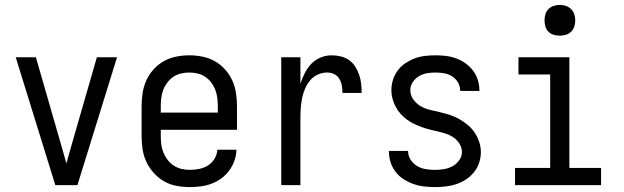

<svg xmlns="http://www.w3.org/2000/svg" viewBox="-20 -753 2540 781"><path d="M205 0 44 -520H126L226 -173Q232 -152 238 -131Q244 -110 250 -88Q256 -110 262 -131Q268 -152 274 -173L374 -520H456L295 0Z M752 8Q725 8 698 3Q671 -2 647.5 -15.5Q624 -29 605.5 -49.5Q587 -70 575.5 -94.5Q564 -119 560 -146Q556 -173 556 -200V-320Q556 -347 560 -374Q564 -401 575 -425.5Q586 -450 604.5 -470.5Q623 -491 646 -504Q669 -517 696 -522.5Q723 -528 750 -528Q777 -528 804 -522.5Q831 -517 854 -504Q877 -491 895.5 -470.5Q914 -450 925 -425.5Q936 -401 940 -374Q944 -347 944 -320V-225H634V-200Q634 -183 636 -166Q638 -149 644.5 -133Q651 -117 661.5 -103Q672 -89 686.5 -79.5Q701 -70 718 -66Q735 -62 752 -62Q771 -62 790.5 -66Q810 -70 826 -80Q842 -90 852.5 -107Q863 -124 864 -144H942Q941 -121 933.5 -99.5Q926 -78 912.5 -59.5Q899 -41 880.5 -27.5Q862 -14 841 -6Q820 2 797 5Q774 8 752 8ZM866 -295V-320Q866 -337 864 -354Q862 -371 856 -387Q850 -403 839.5 -417Q829 -431 815 -440.5Q801 -450 784 -454Q767 -458 750 -458Q733 -458 716 -454Q699 -450 685 -440.5Q671 -431 660.5 -417Q650 -403 644 -387Q638 -371 636 -354Q634 -337 634 -320V-295Z M1124 0V-520H1202V-412Q1209 -434 1219.5 -455Q1230 -476 1246 -493Q1262 -510 1284 -519Q1306 -528 1329 -528Q1348 -528 1366.5 -523.5Q1385 -519 1400 -508.5Q1415 -498 1425 -482Q1435 -466 1441 -448.5Q1447 -431 1449 -412.5Q1451 -394 1451 -375H1373Q1373 -390 1370.5 -404.5Q1368 -419 1360.5 -432Q1353 -445 1339.5 -451.5Q1326 -458 1311 -458Q1291 -458 1272.5 -449.5Q1254 -441 1241.5 -426Q1229 -411 1221 -392.5Q1213 -374 1209 -354.5Q1205 -335 1203.5 -315Q1202 -295 1202 -276V0Z M1749 8Q1727 8 1705 5.5Q1683 3 1662 -4.5Q1641 -12 1622 -24Q1603 -36 1589.5 -53.5Q1576 -71 1569 -92.5Q1562 -114 1562 -136V-139H1640V-138Q1640 -119 1650.5 -103Q1661 -87 1677 -77.5Q1693 -68 1711.5 -65Q1730 -62 1749 -62Q1767 -62 1785.5 -65Q1804 -68 1820 -76.5Q1836 -85 1847.5 -100.5Q1859 -116 1859 -134Q1859 -152 1849.5 -167.5Q1840 -183 1826 -193Q1812 -203 1795.5 -208.5Q1779 -214 1762 -218Q1745 -222 1728.5 -226Q1712 -230 1695.5 -236Q1679 -242 1663.5 -249.5Q1648 -257 1634 -267.5Q1620 -278 1608.5 -291Q1597 -304 1589 -319.5Q1581 -335 1576.5 -352Q1572 -369 1572 -386Q1572 -408 1578.5 -428.5Q1585 -449 1598 -466.5Q1611 -484 1629 -496Q1647 -508 1667 -515.5Q1687 -523 1708.5 -525.5Q1730 -528 1751 -528Q1773 -528 1794 -525.5Q1815 -523 1835.5 -515.5Q1856 -508 1873.5 -495.5Q1891 -483 1904 -466Q1917 -449 1923.5 -428Q1930 -407 1930 -386V-383H1852V-384Q1852 -402 1843 -417.5Q1834 -433 1819 -442.5Q1804 -452 1786.5 -455Q1769 -458 1751 -458Q1734 -458 1716.5 -455Q1699 -452 1684 -443Q1669 -434 1659 -419Q1649 -404 1649 -386Q1649 -365 1662 -347.5Q1675 -330 1693 -320Q1711 -310 1731.5 -305.5Q1752 -301 1772.5 -296Q1793 -291 1812.5 -284.5Q1832 -278 1850 -267.5Q1868 -257 1884 -243.5Q1900 -230 1911.5 -212.5Q1923 -195 1929.5 -175Q1936 -155 1936 -134Q1936 -112 1929 -91Q1922 -70 1908 -52.5Q1894 -35 1875.5 -23Q1857 -11 1836 -4Q1815 3 1793 5.5Q1771 8 1749 8Z M2075 0V-70H2218V-450H2089V-520H2296V-70H2425V0ZM2257 -608Q2244 -608 2232 -611.5Q2220 -615 2211 -624Q2202 -633 2198.5 -645Q2195 -657 2195 -670Q2195 -683 2198.5 -695Q2202 -707 2211 -716Q2220 -725 2232 -729Q2244 -733 2257 -733Q2270 -733 2282 -729Q2294 -725 2303 -716Q2312 -707 2316 -695Q2320 -683 2320 -670Q2320 -657 2316 -645Q2312 -633 2303 -624Q2294 -615 2282 -611.5Q2270 -608 2257 -608Z"/></svg>

Font: Iosevka Web
Style: Regular
Weight: 400
Monospace: yes
Designer: Belleve Invis
Foundry: Belleve Invis
Version: Version 28.0.3; ttfautohint (v1.8.3)